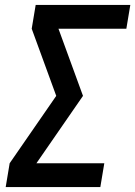

<svg xmlns="http://www.w3.org/2000/svg" viewBox="-20 -755 546 775"><path d="M3 0 19 -96 207 -368 108 -639 124 -735H506L490 -639H216L315 -368L127 -96H401L385 0Z"/></svg>

Font: Iosevka Custom
Style: Bold Italic
Weight: 700
Italic angle: -9°
Designer: Belleve Invis
Foundry: Belleve Invis
Version: Version 30.3.1; ttfautohint (v1.8.3)